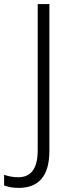

<svg xmlns="http://www.w3.org/2000/svg" viewBox="-93 -734 348 937"><path d="M-2 183Q-25 183 -42.5 179.5Q-60 176 -73 171V119Q-59 124 -41.5 127.5Q-24 131 -4 131Q91 131 91 0V-714H148V2Q148 183 -2 183Z"/></svg>

Font: Noto Sans Tamil SemiCondensed Light
Style: Regular
Weight: 300
Width: 4
Designer: Jelle Bosma - Monotype Design Team
Foundry: Monotype Imaging Inc.
Version: Version 2.004; ttfautohint (v1.8.4.7-5d5b)